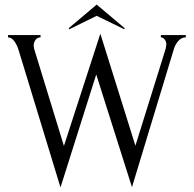

<svg xmlns="http://www.w3.org/2000/svg" viewBox="-20 -813 846 838"><path d="M791 -660V-650Q772 -650 758 -634Q744 -618 738 -596L556 4L400 -488L244 5L61 -595Q55 -616 42.5 -633Q30 -650 15 -650V-660H157V-650Q144 -650 135.5 -639.5Q127 -629 127 -613Q127 -610 129 -600L259 -176L418 -666L571 -177L703 -600Q703 -601 704.5 -608.5Q706 -616 706 -619Q706 -632 698.5 -641Q691 -650 682 -650V-660ZM524 -690 523 -685 402 -744 282 -685 280 -690 402 -793Z"/></svg>

Font: Forum
Style: Regular
Weight: 400
Designer: Denis Masharov
Foundry: Denis Masharov
Version: Version 1.000